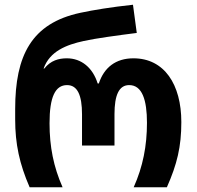

<svg xmlns="http://www.w3.org/2000/svg" viewBox="-20 -790 829 810"><path d="M105 0H244C206 -86 189 -171 189 -270C189 -381 213 -431 263 -431C307 -431 326 -388 326 -308V-176H463V-308C463 -389 482 -431 525 -431C580 -431 600 -368 600 -272C600 -175 583 -87 544 0H684C727 -97 745 -171 745 -275C745 -434 673 -544 543 -544C468 -544 419 -505 397 -438H392C371 -505 323 -544 262 -544C228 -544 194 -535 167 -501H164C190 -574 260 -601 333 -617C382 -628 478 -641 557 -651L541 -770C449 -760 375 -748 319 -736C113 -692 44 -556 44 -330V-286C44 -183 62 -99 105 0Z"/></svg>

Font: Noto Sans Georgian SemiCondensed Bold
Style: Regular
Weight: 700
Width: 4
Designer: Monotype Design Team, Akaki Razmadze
Foundry: Google LLC
Version: Version 2.005